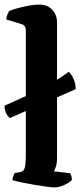

<svg xmlns="http://www.w3.org/2000/svg" viewBox="-26 -820 352 840"><path d="M17 -303.5Q6 -313 0.2 -326Q-5.5 -339 -6.5 -357.5Q50.5 -382.5 92.5 -402Q134.5 -421.5 166.8 -438.5Q199 -455.5 224.8 -471.8Q250.5 -488 275 -506Q289.5 -490.5 297 -472.2Q304.5 -454 305.5 -430ZM214 0Q203.5 0 178.2 -3.2Q153 -6.5 122.5 -11.8Q92 -17 66.2 -22.5Q40.5 -28 28.5 -32Q28.5 -40 31.8 -48.8Q35 -57.5 38 -63L60 -66.5Q77 -69 82 -84.8Q87 -100.5 87 -146V-688Q87 -696 83.2 -703.5Q79.5 -711 69.5 -714L1 -735Q3 -748.5 7.2 -758.2Q11.5 -768 14.5 -772Q25.5 -777 48.8 -783.5Q72 -790 98.8 -795Q125.5 -800 146 -800Q181 -800 202.2 -777.8Q223.5 -755.5 223.5 -721V-127Q223.5 -105.5 218.5 -91Q213.5 -76.5 209.5 -70.5L281.5 -62Q283.5 -58 286 -50Q288.5 -42 288.5 -33Q283 -25.5 269.5 -17.8Q256 -10 240.8 -5Q225.5 0 214 0Z"/></svg>

Font: Texturina Medium
Style: Regular
Weight: 500
Designer: Guillermo Torres Carreño
Foundry: Omnibus-Type
Version: Version 1.003